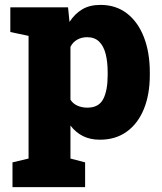

<svg xmlns="http://www.w3.org/2000/svg" viewBox="-20 -558 659 781"><path d="M30.8 203.1V102.5L96.2 86.9V-412.1L22 -427.7V-528.3H256.8L262.7 -468.8Q284.2 -502 314.5 -520Q344.7 -538.1 388.7 -538.1Q451.2 -538.1 496.1 -503.7Q541 -469.2 565.2 -407.2Q589.4 -345.2 589.4 -263.2V-252.9Q589.4 -173.8 565.2 -114.5Q541 -55.2 495.6 -22.5Q450.2 10.3 386.2 10.3Q347.2 10.3 317.6 -4.4Q288.1 -19 266.6 -47.4V86.9L326.2 102.5V203.1ZM335.4 -120.1Q381.8 -120.1 399.9 -155Q418 -189.9 418 -252.9V-263.2Q418 -306.6 409.7 -338.9Q401.4 -371.1 383.1 -388.9Q364.7 -406.7 334.5 -406.7Q312.5 -406.7 294.7 -397Q276.9 -387.2 266.6 -367.7V-152.3Q276.9 -136.2 294.9 -128.2Q313 -120.1 335.4 -120.1Z"/></svg>

Font: Roboto Slab LO Black
Style: Regular
Weight: 900
Designer: Google
Version: Version 2.000